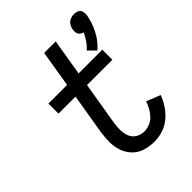

<svg xmlns="http://www.w3.org/2000/svg" viewBox="-219 -887 1013 1013"><g transform="rotate(-45 288.0 -380.5)"><path d="M463 -545Q501 -579 524 -624Q547 -669 555 -716Q557 -730 553.5 -743.5Q550 -757 537.5 -763Q525 -769 511 -769Q497 -769 482.5 -763Q468 -757 459.5 -743.5Q451 -730 449 -716Q447 -704 449 -693Q451 -682 459 -674.5Q467 -667 479 -664Q469 -642 455 -621.5Q441 -601 423 -585ZM336 8Q368 8 399.5 -2Q431 -12 457.5 -34Q484 -56 502.5 -84Q521 -112 533 -143L455 -174Q448 -154 437.5 -135Q427 -116 412 -100Q397 -84 377 -76Q357 -68 336 -68Q311 -68 290 -80.5Q269 -93 260 -116Q251 -139 251 -164.5Q251 -190 255 -215L295 -455H484V-530H307L341 -735H255L221 -530H82V-455H209L171 -227Q166 -192 166 -157Q166 -122 177.5 -90.5Q189 -59 212 -35.5Q235 -12 268 -2Q301 8 336 8Z"/></g></svg>

Font: Iosevka Sparkle
Style: Italic
Weight: 400
Italic angle: -9°
Designer: Belleve Invis
Foundry: Belleve Invis
Version: Version 4.5.0; ttfautohint (v1.8.3)